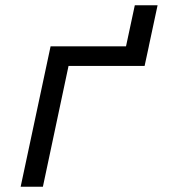

<svg xmlns="http://www.w3.org/2000/svg" viewBox="-20 -705 640 725"><path d="M440 -456 489 -685H575L526 -456ZM58 0 171 -530H542L526 -456H198L246 -490L142 0Z"/></svg>

Font: Geist Mono
Style: Italic
Weight: 400
Italic angle: -12°
Monospace: yes
Designer: Basement.studio, Andrés Briganti, Mateo Zaragoza
Foundry: Basement.studio, Vercel, Andrés Briganti, Guido Ferreyra, Mateo Zaragoza
Version: Version 1.500